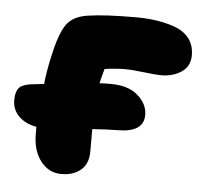

<svg xmlns="http://www.w3.org/2000/svg" viewBox="-42 -544 615 577"><g transform="rotate(5 265.5 -255.5)"><path d="M163.1 -11.2Q125 -11.2 100.6 -42.7Q76.2 -74.2 76.2 -125V-146Q43.9 -151.4 23.4 -171.1Q2.9 -190.9 2.9 -220.2Q2.9 -247.6 15.1 -259.3Q27.3 -271 67.9 -273.9Q79.6 -275.9 87.9 -275.9Q93.3 -322.8 103 -363.8Q117.2 -429.2 136.5 -457.5Q155.8 -485.8 201.2 -492.2Q250.5 -500 347.2 -500Q391.6 -500 428.5 -491.9Q465.3 -483.9 483.9 -472.2Q522.9 -447.8 522.9 -400.9Q522.9 -367.7 497.3 -350.3Q471.7 -333 435.1 -333Q420.4 -333 384 -337.4Q347.7 -341.8 328.1 -341.8Q298.3 -341.8 265.1 -336.9Q255.9 -303.7 253.9 -293Q267.1 -293.9 287.1 -293.9Q340.8 -293.9 369.9 -268.3Q398.9 -242.7 398.9 -210Q398.9 -157.2 319.8 -157.2Q293 -157.2 244.1 -153.8V-131.8V-85.9Q244.1 -48.8 221.4 -30Q198.7 -11.2 163.1 -11.2Z"/></g></svg>

Font: Shantell Sans Irregular Bouncy
Style: Regular
Weight: 800
Designer: Stephen Nixon, Anya Danilova, Shantell Martin
Foundry: Arrow Type
Version: Version 1.006;[9816181b4]